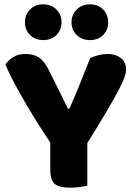

<svg xmlns="http://www.w3.org/2000/svg" viewBox="-20 -858 614 886"><path d="M377 -188H220Q195 -225 164 -273.5Q133 -322 102.5 -374Q72 -426 46 -474.5Q20 -523 5 -561Q18 -579 40.5 -594Q63 -609 96 -609Q135 -609 159.5 -593Q184 -577 206 -533Q206 -533 215 -515Q224 -497 237 -471Q250 -445 263 -418.5Q276 -392 285 -374Q294 -356 294 -356H300Q319 -398 333.5 -433Q348 -468 362.5 -505.5Q377 -543 396 -590Q414 -599 436 -604Q458 -609 478 -609Q513 -609 537.5 -590.5Q562 -572 562 -535Q562 -523 555 -502.5Q548 -482 528.5 -444.5Q509 -407 472.5 -345Q436 -283 377 -188ZM212 -248H383V-1Q372 2 349.5 5Q327 8 304 8Q252 8 232 -10Q212 -28 212 -73ZM264 -755Q264 -720 240.5 -696.5Q217 -673 179 -673Q142 -673 118.5 -696.5Q95 -720 95 -755Q95 -790 118.5 -814Q142 -838 179 -838Q217 -838 240.5 -814Q264 -790 264 -755ZM479 -755Q479 -720 456 -696.5Q433 -673 395 -673Q358 -673 334 -696.5Q310 -720 310 -755Q310 -790 334 -814Q358 -838 395 -838Q433 -838 456 -814Q479 -790 479 -755Z"/></svg>

Font: Baloo Bhaijaan 2 ExtraBold
Style: Regular
Weight: 800
Designer: Sanskriti Dholi, Noopur Datye and Ek Type
Foundry: Ek Type
Version: Version 1.701